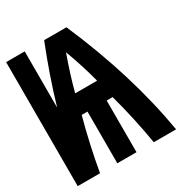

<svg xmlns="http://www.w3.org/2000/svg" viewBox="-171 -857 928 982"><g transform="rotate(-30 293.0 -366.0)"><path d="M360.4 -417.5Q336.4 -511.7 295.4 -623Q255.4 -511.7 231 -417.5ZM4.9 0V-732.4H114.7V-400.9Q162.6 -564.5 229.5 -732.4H361.3Q526.4 -351.6 585.9 0H454.1Q428.2 -155.3 387.2 -305.2H352.1V0H238.8V-305.2H204.6Q164.1 -156.7 136.7 0Z"/></g></svg>

Font: Consola Mono
Style: Bold
Weight: 700
Monospace: yes
Designer: Wojciech Kalinowski "wmk69" (wmk69@o2.pl)
Foundry: Wojciech Kalinowski "wmk69" (wmk69@o2.pl)
Version: Version 2.1.0